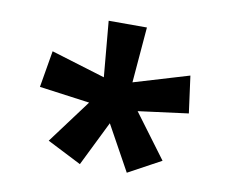

<svg xmlns="http://www.w3.org/2000/svg" viewBox="-59 -817 719 608"><g transform="rotate(10 300.5 -513.0)"><path d="M228 -479 66 -501 86 -619 260 -566 244 -745H367L352 -566L529 -619L545 -500L384 -479L489 -338L384 -281L304 -426L233 -282L123 -338Z"/></g></svg>

Font: Noto Sans Oriya
Style: Bold
Weight: 700
Designer: Amélie Bonet and Sol Matas
Foundry: Google LLC
Version: Version 2.006; ttfautohint (v1.8.4.7-5d5b)